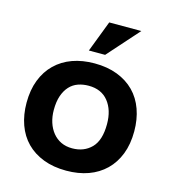

<svg xmlns="http://www.w3.org/2000/svg" viewBox="-109 -810 819 913"><g transform="rotate(15 300.0 -353.0)"><path d="M35 -250Q35 -313 54 -362Q73 -411 108 -445Q143 -479 191.5 -496.5Q240 -514 300 -514Q363 -514 412.5 -495Q462 -476 496 -441.5Q530 -407 547.5 -358Q565 -309 565 -250Q565 -187 546 -138Q527 -89 492 -55Q457 -21 408.5 -3.5Q360 14 300 14Q237 14 187.5 -5Q138 -24 104 -58.5Q70 -93 52.5 -142Q35 -191 35 -250ZM169 -250Q169 -217 178 -189Q187 -161 204 -140Q221 -119 245 -107.5Q269 -96 300 -96Q358 -96 394.5 -133Q431 -170 431 -250Q431 -319 397 -361.5Q363 -404 300 -404Q272 -404 248 -395.5Q224 -387 206.5 -368Q189 -349 179 -320Q169 -291 169 -250ZM316 -720H474L337 -566H257Z"/></g></svg>

Font: PT Mono
Style: Bold
Weight: 700
Monospace: yes
Designer: A.Korolkova, I.Chaeva
Foundry: ParaType Ltd
Version: Version 1.000 OFL